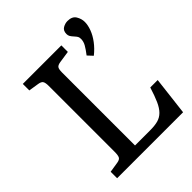

<svg xmlns="http://www.w3.org/2000/svg" viewBox="-215 -888 1008 1008"><g transform="rotate(-45 288.5 -384.0)"><path d="M62 0V-47.9L120.1 -57.1Q139.2 -60.1 145 -70.1Q150.9 -80.1 150.9 -107.9V-596.2Q150.9 -621.1 144.5 -630.6Q138.2 -640.1 118.2 -643.1L62 -651.9V-700.2H348.1V-651.9L282.2 -642.1Q263.2 -639.2 256.6 -630.6Q250 -622.1 250 -596.2V-55.2H362.8Q397 -55.2 420.4 -61.5Q443.8 -67.9 461.4 -85.4Q479 -103 492.9 -134Q506.8 -165 522 -213.9H577.1L551.8 0ZM430.2 -541 404.3 -568.8Q424.3 -594.7 434.8 -613.3Q445.3 -631.8 445.3 -650.9Q445.3 -662.1 441.9 -668.5Q438.5 -674.8 429.2 -685.1Q418 -697.3 413.6 -705.1Q409.2 -712.9 409.2 -723.1Q409.2 -748 426.3 -758.1Q443.4 -768.1 461.4 -768.1Q495.6 -768.1 509 -746.1Q522.5 -724.1 522.5 -700.2Q522.5 -676.3 512 -648.2Q501.5 -620.1 480.7 -592.5Q460 -564.9 430.2 -541Z"/></g></svg>

Font: Literata
Style: Regular
Weight: 400
Designer: Latin by Veronika Burian and Jose Scaglione. Greek by Irene Vlachou. Cyrillic by Vera Evstafieva.
Foundry: TypeTogether
Version: Version 3.002